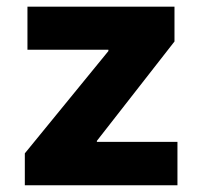

<svg xmlns="http://www.w3.org/2000/svg" viewBox="-20 -550 601 570"><path d="M53.7 -94.7 301.8 -398.4V-402.3H61.5V-530.3H498V-426.8L267.6 -131.8V-128.9H506.8V0H53.7Z"/></svg>

Font: Pretendard ExtraBold
Style: Regular
Weight: 800
Designer: Base glyphs from Inter by Rasmus Andersson; Hangeul glyphs from Noto Sans CJK(Source Han Sans) by Jang Soo-young and Kan
Foundry: Kil Hyung-jin
Version: Version 1.309